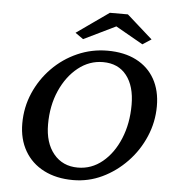

<svg xmlns="http://www.w3.org/2000/svg" viewBox="-54 -802 783 860"><g transform="rotate(5 338.0 -371.5)"><path d="M305.7 8.8Q230.5 8.8 174.3 -20Q118.2 -48.8 87.9 -101.6Q57.6 -154.3 57.6 -224.6Q57.6 -296.9 85.4 -361.3Q113.3 -425.8 162.1 -475.6Q210.9 -525.4 274.9 -553.7Q338.9 -582 410.2 -582Q485.4 -582 539.6 -554.2Q593.8 -526.4 622.6 -475.1Q651.4 -423.8 651.4 -353.5Q651.4 -282.2 623.5 -216.8Q595.7 -151.4 546.9 -100.6Q498 -49.8 436.5 -20.5Q375 8.8 305.7 8.8ZM322.3 -48.8Q383.8 -48.8 432.6 -88.9Q481.4 -128.9 509.8 -197.3Q538.1 -265.6 538.1 -349.6Q538.1 -433.6 500.5 -481.4Q462.9 -529.3 394.5 -529.3Q333 -529.3 282.7 -489.3Q232.4 -449.2 202.6 -381.8Q172.9 -314.5 172.9 -230.5Q172.9 -147.5 213.4 -98.1Q253.9 -48.8 322.3 -48.8ZM601.6 -649.4 562.5 -624 411.1 -710H472.7L295.9 -624L259.8 -649.4L405.3 -752H486.3Z"/></g></svg>

Font: Crimson Pro ExtraLight Medium
Style: Italic
Weight: 500
Italic angle: -12°
Version: Version 1.002